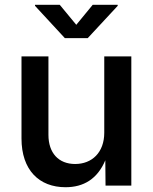

<svg xmlns="http://www.w3.org/2000/svg" viewBox="-20 -784 645 811"><path d="M256.8 6.8C333.5 6.8 391.6 -28.3 424.8 -106.9L425.8 0H534.7V-545.9H420.4V-223.6C420.4 -139.6 368.2 -91.3 297.4 -91.3C227.5 -91.3 184.6 -137.7 184.6 -214.4V-545.9H70.8V-199.2C70.8 -65.4 145.5 6.8 256.8 6.8ZM232.4 -763.7H127.9V-759.3L253.9 -623H350.6L477.1 -759.3V-763.7H371.6L302.2 -679.2Z"/></svg>

Font: Raveo Medium
Style: Regular
Weight: 500
Designer: Jakub Foglar, Rasmus Andersson (Inter)
Foundry: Jakubfoglar.com
Version: Version 1.100;Glyphs 3.2.3 (3260)